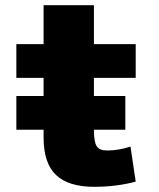

<svg xmlns="http://www.w3.org/2000/svg" viewBox="-20 -710 611 740"><path d="M43 -210V-340H148V-410H43V-540H148V-690H342V-540H503V-410H342V-340H463V-210H342Q342 -162 353 -146Q364 -130 393 -130Q437 -130 483 -145L503 -10Q429 10 343 10Q244 10 196 -35.5Q148 -81 148 -180V-210Z"/></svg>

Font: M PLUS 1p Black
Style: Regular
Weight: 900
Version: Version 1.061